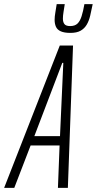

<svg xmlns="http://www.w3.org/2000/svg" viewBox="-60 -908 468 928"><path d="M-40 0 229 -688H293L268 0H220L228 -205H88L9 0ZM106 -250H230L246 -604H241ZM280 -749Q251 -749 234 -756.5Q217 -764 210.5 -778.5Q204 -793 204 -812Q204 -828 207.5 -847.5Q211 -867 214 -888H253Q250 -868 247 -850Q244 -832 244 -818Q244 -801 251.5 -791.5Q259 -782 279 -782Q302 -782 314.5 -794Q327 -806 334.5 -830Q342 -854 348 -888H388Q382 -858 376 -832.5Q370 -807 359 -788.5Q348 -770 329.5 -759.5Q311 -749 280 -749Z"/></svg>

Font: Saira UltraCondensed Light
Style: Italic
Weight: 300
Width: 1
Italic angle: -12°
Designer: Hector Gatti with collaboration of the Omnibus-Type team
Foundry: Omnibus-Type
Version: Version 1.101